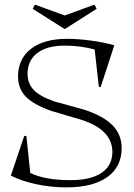

<svg xmlns="http://www.w3.org/2000/svg" viewBox="-20 -790 578 830"><path d="M26.9 -30.8 85 -203.1 94.2 -201.2 110.8 -42Q176.8 -11.2 284.2 -11.2Q371.6 -11.2 418.5 -42.5Q465.3 -73.7 465.8 -132.8Q465.8 -229 332 -272L200.2 -311Q123 -338.4 89.8 -374Q56.6 -409.7 58.1 -464.8Q60.5 -539.1 116.2 -580.6Q171.9 -622.1 270 -622.1Q319.3 -622.1 375.7 -614.3Q432.1 -606.4 474.1 -594.2L415 -413.1L407.2 -415L389.2 -576.2Q326.7 -592.8 259.8 -592.8Q184.6 -592.8 142.6 -561.8Q100.6 -530.8 99.1 -474.1Q98.1 -430.2 126 -401.1Q153.8 -372.1 216.8 -351.1L347.2 -314.9Q429.2 -287.1 467.5 -247.3Q505.9 -207.5 505.9 -149.9Q505.9 -68.4 443.4 -24.2Q380.9 20 268.1 20Q200.2 20 136.5 6.3Q72.8 -7.3 26.9 -30.8ZM121.1 -752 130.9 -770 259.8 -723.1 388.2 -770 397.9 -752 259.8 -664.1Z"/></svg>

Font: Halibut Thin
Style: Regular
Weight: 250
Designer: Matteo Maggi
Foundry: Collletttivo
Version: Version 3.080 | FøM Fix